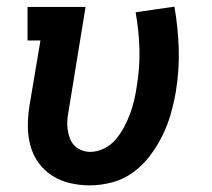

<svg xmlns="http://www.w3.org/2000/svg" viewBox="-20 -551 640 579"><path d="M250 8Q220 8 190.5 1Q161 -6 137 -21.5Q113 -37 96 -60.5Q79 -84 71.5 -112.5Q64 -141 64 -171.5Q64 -202 69 -233L102 -429H63V-530H238L187 -217Q184 -202 183 -188Q182 -174 184 -160.5Q186 -147 190.5 -134.5Q195 -122 204 -112.5Q213 -103 226 -98Q239 -93 252 -93Q273 -93 293.5 -103Q314 -113 328.5 -130Q343 -147 353.5 -166.5Q364 -186 371.5 -206Q379 -226 384 -246.5Q389 -267 392 -288Q402 -346 400.5 -402Q399 -458 389 -514L506 -531Q517 -468 519 -403.5Q521 -339 510 -273Q504 -239 494.5 -206Q485 -173 469.5 -141.5Q454 -110 432 -81Q410 -52 381 -31Q352 -10 318 -1Q284 8 250 8Z"/></svg>

Font: Iosevka Slab Extended Oblique
Style: Bold
Weight: 700
Width: 7
Italic angle: -9°
Monospace: yes
Designer: Belleve Invis
Foundry: Belleve Invis
Version: Version 11.1.1; ttfautohint (v1.8.3)